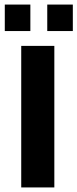

<svg xmlns="http://www.w3.org/2000/svg" viewBox="-20 -821 339 841"><path d="M218 0V-620H73V0ZM113 -685V-801H1V-685ZM299 -685V-801H187V-685Z"/></svg>

Font: Gemini
Style: Regular
Weight: 700
Designer: Pushpananda Ekanayake, Sol Matas, Kosala Senevirathne
Foundry: Mooniak
Version: Version 1.000;PS 1.0;hotconv 1.0.86;makeotf.lib2.5.63406